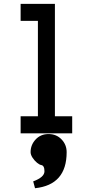

<svg xmlns="http://www.w3.org/2000/svg" viewBox="-20 -704 490 1014"><path d="M197.3 167.5Q188.5 166 175.5 155.5Q162.6 145 152.1 129.2Q141.6 113.3 141.6 99.6Q141.6 61 168.2 32.5Q194.8 3.9 236.3 3.9Q277.8 3.9 304.9 32Q332 60.1 332 99.6Q332 272.5 165 290L155.3 253.9Q214.8 231.9 214.8 200.7Q214.8 169.9 197.3 167.5ZM361.3 -89.8V0H88.9V-89.8H180.2V-593.8H88.9V-683.6H270V-89.8Z"/></svg>

Font: Anka/Coder Narrow
Style: Bold
Weight: 700
Width: 3
Monospace: yes
Version: Version 001.100